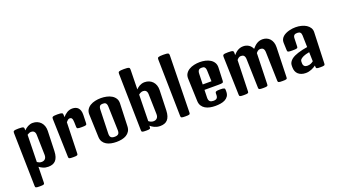

<svg xmlns="http://www.w3.org/2000/svg" viewBox="-78 -1552 4343 2467"><g transform="rotate(-20 2093.0 -318.5)"><path d="M59.1 -551.3Q58.6 -561.5 60.8 -568.6Q63 -575.7 70.8 -579.6Q78.6 -583.5 93.5 -585.2Q108.4 -586.9 133.3 -586.9Q158.2 -586.9 173.1 -585.2Q188 -583.5 195.8 -579.6Q203.6 -575.7 205.8 -568.6Q208 -561.5 207.5 -551.3L207 -534.2Q218.8 -545.9 231.9 -556.4Q245.1 -566.9 260.3 -575Q275.4 -583 292 -587.9Q308.6 -592.8 327.6 -592.8Q361.8 -592.8 389.6 -580.8Q417.5 -568.8 437.3 -547.4Q457 -525.9 467.3 -496.1Q477.5 -466.3 476.6 -431.2L467.8 -156.2Q466.3 -112.3 456.1 -81.3Q445.8 -50.3 428 -31Q410.2 -11.7 384.8 -2.9Q359.4 5.9 328.1 5.9Q287.6 5.9 257.3 -7.6Q227.1 -21 206.1 -37.6L201.7 177.2Q201.7 186.5 199.2 191.9Q196.8 197.3 189.9 200.2Q183.1 203.1 170.9 204.1Q158.7 205.1 138.2 205.1Q117.7 205.1 105.2 204.1Q92.8 203.1 86.2 200.2Q79.6 197.3 77.4 191.9Q75.2 186.5 75.2 177.2ZM207.5 -102.1Q218.8 -93.8 233.6 -87.6Q248.5 -81.5 267.1 -81.5Q298.3 -81.5 316.2 -100.8Q334 -120.1 333 -156.2L325.7 -431.2Q325.2 -447.8 320.6 -459.5Q315.9 -471.2 308.3 -478.3Q300.8 -485.4 291 -488.5Q281.2 -491.7 270.5 -491.7Q255.9 -491.7 241.5 -485.8Q227.1 -480 215.8 -471.7Z M589.8 -551.3Q589.8 -561.5 592 -568.6Q594.2 -575.7 601.8 -579.6Q609.4 -583.5 624.3 -585.2Q639.2 -586.9 664.1 -586.9Q689 -586.9 703.6 -585.2Q718.3 -583.5 726.1 -579.6Q733.9 -575.7 736.1 -568.6Q738.3 -561.5 738.3 -551.3V-522.5Q752 -537.6 766.4 -550.5Q780.8 -563.5 796.6 -572.8Q812.5 -582 830.3 -587.4Q848.1 -592.8 868.7 -592.8Q892.1 -592.8 912.4 -585.9Q932.6 -579.1 947 -564Q961.4 -548.8 969.2 -524.7Q977.1 -500.5 976.1 -465.8L972.7 -353.5Q972.7 -344.2 970 -338.9Q967.3 -333.5 960 -330.6Q952.6 -327.6 939.2 -326.7Q925.8 -325.7 903.8 -325.7Q881.8 -325.7 868.7 -326.7Q855.5 -327.6 848.4 -330.6Q841.3 -333.5 839.1 -338.9Q836.9 -344.2 836.4 -353.5L834.5 -420.4Q834 -439.5 831.1 -452.1Q828.1 -464.8 823 -472.2Q817.9 -479.5 811 -482.4Q804.2 -485.4 795.4 -485.4Q781.2 -485.4 768.3 -474.6Q755.4 -463.9 745.1 -450.7L732.9 -27.8Q732.9 -18.6 730.5 -13.2Q728 -7.8 721.2 -4.9Q714.4 -2 701.9 -1Q689.5 0 668.9 0Q648.4 0 636 -1Q623.5 -2 616.9 -4.9Q610.4 -7.8 607.9 -13.2Q605.5 -18.6 605.5 -27.8Z M1049.8 -444.3Q1048.3 -483.4 1065.7 -511.5Q1083 -539.6 1112.5 -557.6Q1142.1 -575.7 1180.7 -584.2Q1219.2 -592.8 1259.8 -592.8Q1300.3 -592.8 1338.9 -584.2Q1377.4 -575.7 1407 -557.6Q1436.5 -539.6 1453.9 -511.5Q1471.2 -483.4 1469.7 -444.3L1458.5 -135.3Q1457 -95.2 1439.9 -68.1Q1422.9 -41 1395.5 -24.7Q1368.2 -8.3 1333 -1.2Q1297.9 5.9 1260.3 5.9Q1222.2 5.9 1187 -1.2Q1151.9 -8.3 1124.3 -24.7Q1096.7 -41 1079.6 -67.9Q1062.5 -94.7 1061 -134.8ZM1194.8 -130.9Q1194.3 -112.3 1198 -99.6Q1201.7 -86.9 1209.7 -79.1Q1217.8 -71.3 1230.2 -67.9Q1242.7 -64.5 1259.8 -64.5Q1293.9 -64.5 1309.8 -79.1Q1325.7 -93.8 1324.7 -131.3L1314.9 -452.6Q1314.5 -473.1 1310.3 -485.8Q1306.2 -498.5 1298.8 -505.4Q1291.5 -512.2 1281.7 -514.4Q1272 -516.6 1259.8 -516.6Q1247.6 -516.6 1237.8 -514.4Q1228 -512.2 1220.7 -505.4Q1213.4 -498.5 1209.2 -485.8Q1205.1 -473.1 1204.6 -452.6Z M1587.4 -806.2Q1587.4 -816.4 1589.6 -823.5Q1591.8 -830.6 1600.1 -834.5Q1608.4 -838.4 1624.3 -840.1Q1640.1 -841.8 1666.5 -841.8Q1692.9 -841.8 1708.7 -840.1Q1724.6 -838.4 1732.9 -834.5Q1741.2 -830.6 1743.4 -823.5Q1745.6 -816.4 1745.6 -806.2L1740.2 -537.1Q1748.5 -545.9 1760 -555.9Q1771.5 -565.9 1786.1 -574Q1800.8 -582 1818.6 -587.4Q1836.4 -592.8 1857.4 -592.8Q1891.6 -592.8 1919.4 -580.8Q1947.3 -568.8 1967 -547.4Q1986.8 -525.9 1997.1 -496.1Q2007.3 -466.3 2006.3 -431.2L1997.6 -156.2Q1996.1 -112.3 1985.8 -81.3Q1975.6 -50.3 1957.8 -31Q1939.9 -11.7 1914.6 -2.9Q1889.2 5.9 1857.9 5.9Q1835 5.9 1815.4 1.2Q1795.9 -3.4 1779.3 -11Q1762.7 -18.6 1749.3 -27.8Q1735.8 -37.1 1725.6 -46.4V-27.8Q1725.6 -18.6 1723.4 -13.2Q1721.2 -7.8 1714.8 -4.9Q1708.5 -2 1697 -1Q1685.5 0 1666.5 0Q1646 0 1633.5 -1Q1621.1 -2 1614.5 -4.9Q1607.9 -7.8 1605.5 -13.2Q1603 -18.6 1603 -27.8ZM1732.4 -106.4Q1743.7 -96.7 1760 -89.1Q1776.4 -81.5 1796.9 -81.5Q1828.1 -81.5 1845.9 -100.8Q1863.8 -120.1 1862.8 -156.2L1855.5 -431.2Q1855 -447.8 1850.3 -459.5Q1845.7 -471.2 1838.1 -478.3Q1830.6 -485.4 1820.8 -488.5Q1811 -491.7 1800.3 -491.7Q1783.2 -491.7 1766.8 -483.9Q1750.5 -476.1 1739.3 -466.3Z M2124.5 -806.2Q2124.5 -816.4 2126.7 -823.5Q2128.9 -830.6 2137.2 -834.5Q2145.5 -838.4 2161.4 -840.1Q2177.2 -841.8 2203.6 -841.8Q2230 -841.8 2245.8 -840.1Q2261.7 -838.4 2270 -834.5Q2278.3 -830.6 2280.5 -823.5Q2282.7 -816.4 2282.7 -806.2L2267.6 -27.8Q2267.6 -18.6 2265.1 -13.2Q2262.7 -7.8 2255.9 -4.9Q2249 -2 2236.6 -1Q2224.1 0 2203.6 0Q2183.1 0 2170.7 -1Q2158.2 -2 2151.6 -4.9Q2145 -7.8 2142.6 -13.2Q2140.1 -18.6 2140.1 -27.8Z M2400.9 -444.3Q2399.4 -483.4 2417.2 -511.5Q2435.1 -539.6 2465.1 -557.6Q2495.1 -575.7 2533.9 -584.2Q2572.8 -592.8 2613.3 -592.8Q2651.9 -592.8 2689 -584.2Q2726.1 -575.7 2754.9 -557.6Q2783.7 -539.6 2800.5 -511.5Q2817.4 -483.4 2815.9 -444.3L2808.6 -264.2Q2808.1 -254.9 2805.4 -249.5Q2802.7 -244.1 2795.4 -241.2Q2788.1 -238.3 2774.7 -237.3Q2761.2 -236.3 2739.3 -236.3H2548.8L2545.9 -130.9Q2545.4 -112.3 2549.6 -99.6Q2553.7 -86.9 2562 -79.1Q2570.3 -71.3 2582.5 -67.9Q2594.7 -64.5 2610.4 -64.5Q2641.6 -64.5 2656.2 -78.1Q2670.9 -91.8 2670.9 -126.5V-141.6Q2670.9 -150.9 2673.3 -157Q2675.8 -163.1 2682.9 -166.7Q2689.9 -170.4 2703.1 -171.9Q2716.3 -173.3 2738.3 -173.3Q2759.8 -173.3 2772.9 -171.9Q2786.1 -170.4 2793.2 -166.7Q2800.3 -163.1 2802.5 -157.2Q2804.7 -151.4 2804.7 -142.1V-120.6Q2804.7 -82 2788.1 -57.6Q2771.5 -33.2 2744.4 -19Q2717.3 -4.9 2682.4 0.5Q2647.5 5.9 2610.8 5.9Q2573.7 5.9 2538.6 -1.2Q2503.4 -8.3 2475.8 -24.7Q2448.2 -41 2430.9 -67.9Q2413.6 -94.7 2412.1 -134.8ZM2670.9 -309.6 2666 -452.6Q2665.5 -473.1 2661.4 -485.8Q2657.2 -498.5 2650.1 -505.4Q2643.1 -512.2 2633.5 -514.4Q2624 -516.6 2613.3 -516.6Q2601.1 -516.6 2590.8 -514.4Q2580.6 -512.2 2573 -505.4Q2565.4 -498.5 2560.8 -485.8Q2556.2 -473.1 2555.7 -452.6L2551.3 -309.6Z M2924.3 -551.3Q2924.3 -561.5 2926.5 -568.6Q2928.7 -575.7 2936.3 -579.6Q2943.8 -583.5 2958.7 -585.2Q2973.6 -586.9 2998.5 -586.9Q3023.4 -586.9 3038.3 -585.2Q3053.2 -583.5 3060.8 -579.6Q3068.4 -575.7 3070.6 -568.6Q3072.8 -561.5 3072.8 -551.3L3071.8 -521.5Q3085.4 -537.1 3099.9 -550Q3114.3 -563 3130.6 -572.5Q3147 -582 3165.5 -587.4Q3184.1 -592.8 3206.1 -592.8Q3247.6 -592.8 3279.8 -572.3Q3312 -551.8 3328.6 -513.7Q3343.3 -530.8 3358.2 -545.2Q3373 -559.6 3390.1 -570.3Q3407.2 -581.1 3426.8 -586.9Q3446.3 -592.8 3469.7 -592.8Q3499.5 -592.8 3525.1 -582Q3550.8 -571.3 3569.1 -550.8Q3587.4 -530.3 3597.4 -501Q3607.4 -471.7 3606.4 -434.6L3594.7 -27.8Q3594.7 -18.6 3592.3 -13.2Q3589.8 -7.8 3583 -4.9Q3576.2 -2 3563.7 -1Q3551.3 0 3530.8 0Q3510.3 0 3497.8 -1Q3485.4 -2 3478.8 -4.9Q3472.2 -7.8 3469.7 -13.2Q3467.3 -18.6 3467.3 -27.8L3456.1 -420.4Q3455.6 -439.5 3451.2 -452.1Q3446.8 -464.8 3439.5 -472.2Q3432.1 -479.5 3422.1 -482.4Q3412.1 -485.4 3400.4 -485.4Q3381.8 -485.4 3367.4 -474.9Q3353 -464.4 3342.8 -449.7V-434.6L3331.1 -27.8Q3331.1 -18.6 3328.6 -13.2Q3326.2 -7.8 3319.3 -4.9Q3312.5 -2 3300 -1Q3287.6 0 3267.1 0Q3246.6 0 3234.1 -1Q3221.7 -2 3215.1 -4.9Q3208.5 -7.8 3206.1 -13.2Q3203.6 -18.6 3203.6 -27.8L3192.4 -420.4Q3191.9 -439.5 3187.5 -452.1Q3183.1 -464.8 3175.8 -472.2Q3168.5 -479.5 3158.4 -482.4Q3148.4 -485.4 3136.7 -485.4Q3118.2 -485.4 3104 -475.1Q3089.8 -464.8 3079.6 -450.7L3067.4 -27.8Q3067.4 -18.6 3064.9 -13.2Q3062.5 -7.8 3055.7 -4.9Q3048.8 -2 3036.4 -1Q3023.9 0 3003.4 0Q2982.9 0 2970.5 -1Q2958 -2 2951.4 -4.9Q2944.8 -7.8 2942.4 -13.2Q2939.9 -18.6 2939.9 -27.8Z M3709 -142.1Q3708.5 -169.4 3720.7 -190.2Q3732.9 -210.9 3752.2 -226.6Q3771.5 -242.2 3795.9 -253.2Q3820.3 -264.2 3844.2 -272Q3875 -282.2 3909.4 -289.6Q3943.8 -296.9 3976.6 -302.2L3972.2 -463.9Q3971.2 -490.7 3958.7 -503.7Q3946.3 -516.6 3919.4 -516.6Q3906.7 -516.6 3896.5 -514.6Q3886.2 -512.7 3878.7 -506.8Q3871.1 -501 3866.7 -490.7Q3862.3 -480.5 3861.8 -464.4L3858.4 -353.5Q3858.4 -344.2 3855.7 -338.9Q3853 -333.5 3845.2 -330.6Q3837.4 -327.6 3823 -326.7Q3808.6 -325.7 3784.7 -325.7Q3762.7 -325.7 3749 -326.7Q3735.4 -327.6 3728 -330.6Q3720.7 -333.5 3718.3 -338.9Q3715.8 -344.2 3715.3 -353.5L3711.4 -457.5Q3710.4 -483.4 3720.2 -503.7Q3730 -523.9 3746.8 -538.8Q3763.7 -553.7 3785.4 -564Q3807.1 -574.2 3830.8 -580.8Q3854.5 -587.4 3877.9 -590.1Q3901.4 -592.8 3920.9 -592.8Q3962.9 -592.8 4000.7 -583.3Q4038.6 -573.7 4066.9 -555.7Q4095.2 -537.6 4111.6 -511.5Q4127.9 -485.4 4127 -451.7L4111.8 -27.8Q4111.3 -18.6 4109.1 -13.2Q4106.9 -7.8 4100.1 -4.9Q4093.3 -2 4080.8 -1Q4068.4 0 4047.9 0Q4028.8 0 4017.3 -1Q4005.9 -2 3999.8 -4.9Q3993.7 -7.8 3991.5 -13.2Q3989.3 -18.6 3989.3 -27.8L3988.8 -44.9Q3975.6 -35.2 3960 -26.1Q3944.3 -17.1 3926.8 -10Q3909.2 -2.9 3889.4 1.5Q3869.6 5.9 3848.1 5.9Q3814 5.9 3788.1 -3.7Q3762.2 -13.2 3744.9 -29.5Q3727.5 -45.9 3718.8 -68.1Q3710 -90.3 3709.5 -115.7ZM3842.8 -130.4Q3842.8 -115.7 3847.2 -105.2Q3851.6 -94.7 3858.9 -88.1Q3866.2 -81.5 3876.2 -78.4Q3886.2 -75.2 3897.9 -75.2Q3926.3 -75.2 3946.8 -84.5Q3967.3 -93.8 3981.9 -106L3978.5 -231.4Q3952.1 -227.1 3932.1 -221.4Q3912.1 -215.8 3896.5 -209Q3872.1 -197.8 3857.4 -184.3Q3842.8 -170.9 3842.8 -149.4Z"/></g></svg>

Font: Denk One
Style: Regular
Weight: 400
Designer: Irina Smirnova
Foundry: Irina Smirnova
Version: Version 1.002